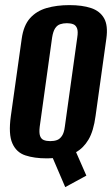

<svg xmlns="http://www.w3.org/2000/svg" viewBox="-20 -620 447 763"><path d="M239.2 123.6 189.8 8.3Q183.5 8.6 177.8 9Q172.1 9.3 165 9.3Q116.4 9.3 80.8 -2.5Q45.1 -14.2 29.1 -50.4Q13 -86.5 23.1 -158.9L66.3 -466.3Q73.6 -518.8 99.3 -547.7Q125.1 -576.5 165.4 -588.1Q205.8 -599.7 255.7 -599.7Q306.6 -599.7 341.9 -588Q377.2 -576.2 393.6 -547.4Q410 -518.5 402.6 -466.3L359.8 -159.5Q351.8 -99.2 331.8 -65.5Q311.9 -31.9 282.3 -15.4L323.2 77.9ZM179.5 -59.2Q194.8 -59.2 206.3 -63.3Q217.8 -67.4 226.2 -79.9Q234.7 -92.5 237.6 -116.2L287 -470.8Q290.9 -495.2 286.2 -507.4Q281.5 -519.6 271 -523.7Q260.5 -527.8 245.9 -527.8Q231 -527.8 219 -523.7Q207 -519.6 199 -507.4Q191 -495.2 187.1 -470.8L137.8 -116.2Q134.9 -92.5 139.2 -79.9Q143.6 -67.4 154.3 -63.3Q165 -59.2 179.5 -59.2Z"/></svg>

Font: Alumni Sans Thin
Style: Italic
Weight: 100
Italic angle: -8°
Designer: Robert E. Leuschke
Foundry: Robert E. Leuschke
Version: Version 1.016